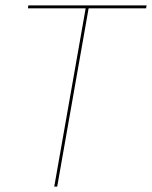

<svg xmlns="http://www.w3.org/2000/svg" viewBox="-20 -695 566 715"><path d="M182 0H193L310 -664H524L526 -675H85.5L84 -664H299Z"/></svg>

Font: Anybody UltraCondensed Thin Thin
Style: Italic
Weight: 250
Italic angle: -10°
Version: Version 1.111